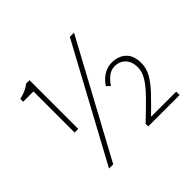

<svg xmlns="http://www.w3.org/2000/svg" viewBox="-169 -961 1195 1195"><g transform="rotate(-45 429.0 -363.0)"><path d="M174 -297V-659H83V-684Q113 -691 135.5 -701Q158 -711 176 -726H206V-297ZM167 13 574 -739H611L204 13ZM525 0V-23Q600 -94 647.5 -143Q695 -192 717.5 -230.5Q740 -269 740 -306Q740 -355 713 -384Q686 -413 641 -413Q610 -413 583.5 -392Q557 -371 539 -342L516 -363Q534 -395 569 -418.5Q604 -442 644 -442Q702 -442 738 -409Q774 -376 774 -308Q774 -262 749.5 -220Q725 -178 681.5 -132.5Q638 -87 580 -30H801V0Z"/></g></svg>

Font: Noto Sans SC Thin
Style: Regular
Weight: 100
Designer: Ryoko NISHIZUKA 西塚涼子 (kana, bopomofo & ideographs); Paul D. Hunt (Latin, Greek & Cyrillic); Sandoll Communications 산돌커뮤니
Foundry: Adobe
Version: Version 2.004-H2;hotconv 1.0.118;makeotfexe 2.5.65603